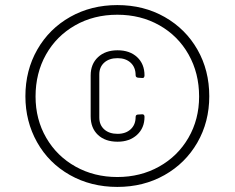

<svg xmlns="http://www.w3.org/2000/svg" viewBox="-20 -728 924 756"><path d="M80 -349Q80 -451 127 -533Q174 -615 256.5 -661.5Q339 -708 442 -708Q546 -708 628.5 -661Q711 -614 757.5 -532.5Q804 -451 804 -349Q804 -248 757 -166.5Q710 -85 627.5 -38.5Q545 8 442 8Q338 8 255 -39Q172 -86 126 -168Q80 -250 80 -349ZM442 -31Q533 -31 606.5 -72Q680 -113 722 -185.5Q764 -258 764 -348Q764 -440 722.5 -513.5Q681 -587 607.5 -628.5Q534 -670 442 -670Q349 -670 275.5 -628Q202 -586 161 -513Q120 -440 120 -348Q120 -258 162 -185.5Q204 -113 277.5 -72Q351 -31 442 -31ZM337 -431Q337 -476 366 -503Q395 -530 443 -530Q491 -530 520 -503Q549 -476 549 -431Q549 -426 546.5 -423Q544 -420 539 -421L524 -422Q514 -423 514 -432Q514 -463 494.5 -481Q475 -499 443 -499Q410 -499 390.5 -481.5Q371 -464 371 -435V-265Q371 -236 390.5 -218.5Q410 -201 443 -201Q475 -201 494.5 -219Q514 -237 514 -267Q514 -277 524 -277L540 -278Q549 -278 549 -268Q549 -224 519.5 -197Q490 -170 443 -170Q394 -170 365.5 -197Q337 -224 337 -270Z"/></svg>

Font: Barlow GEO Light
Style: Regular
Weight: 300
Designer: Jeremy Tribby
Foundry: Tribby Type
Version: Version 1.408